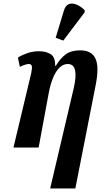

<svg xmlns="http://www.w3.org/2000/svg" viewBox="-20 -832 584 1083"><path d="M263 231 396 -335Q411 -399 403.5 -435Q396 -471 362 -471Q335 -471 313.5 -448.5Q292 -426 278 -390Q264 -354 256 -313L198 0H56L156 -419Q162 -447 159.5 -459Q157 -471 142 -471Q126 -471 92 -455L81 -507Q102 -521 133.5 -532Q165 -543 201 -543Q238 -543 265 -527Q292 -511 291 -461H295Q321 -504 351.5 -526Q382 -548 432 -548Q497 -548 518.5 -501.5Q540 -455 520 -354L405 231ZM337 -603 294 -619 341 -774Q350 -802 369 -809Q388 -816 412 -806Q436 -796 458 -774L457 -762Z"/></svg>

Font: Noto Serif ExtraCondensed
Style: Bold Italic
Weight: 700
Width: 2
Italic angle: -12°
Designer: Monotype Design Team
Foundry: Monotype Imaging Inc.
Version: Version 2.013; ttfautohint (v1.8.4.7-5d5b)